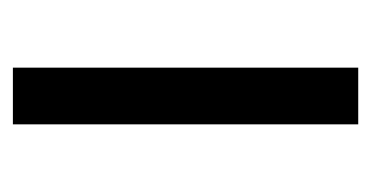

<svg xmlns="http://www.w3.org/2000/svg" viewBox="-159 -417 576 298"><g transform="rotate(-90 129.0 -268.0)"><path d="M173 0H85V-536H173Z"/></g></svg>

Font: Noto Sans Malayalam
Style: Regular
Weight: 400
Designer: Jelle Bosma - Monotype Design Team
Foundry: Monotype Imaging Inc.
Version: Version 2.103